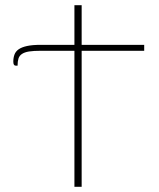

<svg xmlns="http://www.w3.org/2000/svg" viewBox="-20 -723 617 743"><path d="M538 -526.5H296V0H268V-526.5H138.5Q110 -526.5 92.5 -523.8Q75 -521 65 -514.2Q55 -507.5 51.5 -496.5Q48 -485.5 48 -469H40.5Q31.5 -469 31.5 -484.5Q31.5 -499.5 36 -511.8Q40.5 -524 52.2 -532.2Q64 -540.5 84.8 -545Q105.5 -549.5 138 -549.5H268V-703H296V-549.5H538Z"/></svg>

Font: Lato 2
Style: Regular
Weight: 200
Designer: Lukasz Dziedzic with Adam Twardoch and Botio Nikoltchev
Foundry: tyPoland Lukasz Dziedzic
Version: Version 2.015; 2015-08-06; http://www.latofonts.com/